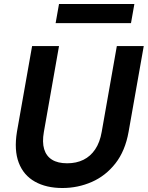

<svg xmlns="http://www.w3.org/2000/svg" viewBox="-20 -931 741 963"><path d="M293 12Q212 12 155 -20Q98 -52 74 -115Q50 -178 65 -270L141 -700H276L200 -269Q191 -218 201.5 -183Q212 -148 241 -130Q270 -112 317 -112Q363 -112 398.5 -129.5Q434 -147 457.5 -182Q481 -217 490 -269L566 -700H701L625 -270Q608 -174 559 -111.5Q510 -49 440.5 -18.5Q371 12 293 12ZM259 -815 276 -911H654L637 -815Z"/></svg>

Font: DM Sans 12pt
Style: Bold Italic
Weight: 700
Italic angle: -10°
Version: Version 4.004;gftools[0.9.30]